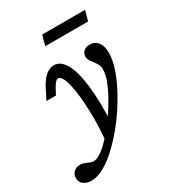

<svg xmlns="http://www.w3.org/2000/svg" viewBox="-243 -701 904 999"><g transform="rotate(-30 209.0 -201.5)"><path d="M-54.3 140.6Q-54.3 118 -39.3 104.2Q-24.3 90.3 -0.9 90.3Q9.7 90.3 18.7 93.3Q27.8 96.2 40.1 101.3Q47.4 105.4 55.6 107.9Q63.8 110.5 70.4 110.5Q109.9 110.5 177.5 36.6Q245 -37.2 297.9 -131.5Q350.8 -225.8 350.8 -278.1Q350.8 -297.4 344.4 -310.1Q337.9 -322.7 325.1 -339.1Q314.7 -352.2 309.7 -361Q304.8 -369.8 304.8 -382Q304.8 -400.8 317.9 -413.4Q331 -426.1 354.7 -426.1Q385.3 -426.1 403.1 -403.1Q420.8 -380.1 420.8 -339.7Q420.8 -255.2 349.9 -127Q278.9 1.2 181.2 97Q83.5 192.7 10.1 192.7Q-17.6 192.7 -36 178.8Q-54.3 164.9 -54.3 140.6ZM125.3 -355.8Q116.4 -355.8 106.9 -345.2Q97.3 -334.7 85.5 -311.8L71.1 -284.1H13.8L43.7 -343Q64.7 -384.9 89 -405.5Q113.3 -426.1 140.2 -426.1Q179.3 -426.1 206.3 -379Q233.3 -331.9 244.5 -236.4Q255.6 -140.9 248.3 -1.5Q235.1 17.7 218.1 37.6Q201.1 57.4 172.7 85.2Q185.2 -19.4 182.5 -122.1Q179.8 -224.9 164.1 -290.3Q148.4 -355.8 125.3 -355.8ZM167.6 -594.6H425.2L408.3 -534.1H150.7Z"/></g></svg>

Font: Playfair Micro SmCond SmLight
Style: Italic
Weight: 360
Width: 4
Italic angle: -15.6°
Designer: Claus Eggers Sørensen
Foundry: Claus Eggers Sørensen
Version: Version 2.203;Glyphs 3.3 (3326)